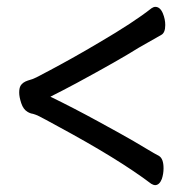

<svg xmlns="http://www.w3.org/2000/svg" viewBox="-20 -518 540 560"><path d="M457 -27Q457 -11 452 4Q445 22 432 22Q428 22 421 18Q326 -54 148 -150Q110 -171 90 -181Q83 -184 76 -186Q68 -187 60 -192Q48 -199 42 -217Q36 -235 36 -248Q36 -261 40 -268Q46 -278 61 -283Q76 -287 86.5 -292.5Q97 -298 124.5 -312.5Q152 -327 190.5 -348.5Q229 -370 271 -395Q370 -453 422 -494Q428 -498 433 -498Q447 -498 455 -479Q462 -462 462 -445Q462 -422 450 -416Q416 -397 385 -379Q326 -342 204 -276Q163 -254 127 -236Q193 -204 268 -163Q343 -122 369.5 -106.5Q396 -91 412.5 -81Q429 -71 444 -63Q457 -55 457 -27Z"/></svg>

Font: Moon Stars Kai HW
Style: Bold
Weight: 700
Designer: GuiWonder
Version: Version 1.101